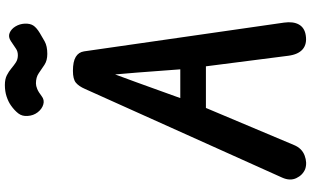

<svg xmlns="http://www.w3.org/2000/svg" viewBox="-276 -1062 1339 828"><g transform="rotate(-90 394.0 -648.5)"><path d="M78 -2.5Q52 -13.5 39.2 -40.8Q26.5 -68 41.5 -101.5L424 -952Q435.5 -978.5 450.8 -991.2Q466 -1004 502 -1004Q542 -1004 562.2 -991.8Q582.5 -979.5 586 -956L710 -93.5Q715.5 -54 701.8 -29.5Q688 -5 655.5 0Q617.5 6 595 -13.2Q572.5 -32.5 567 -75.5L521.5 -430.5H342L182 -50.5Q168 -16.5 136.8 -4.8Q105.5 7 78 -2.5ZM384.5 -541H508.5L494.5 -727.5L486.5 -822L452.5 -729.5ZM575 -1114.5Q546.5 -1114.5 528 -1126.8Q509.5 -1139 492 -1151.2Q474.5 -1163.5 448 -1163.5Q437 -1163.5 423.8 -1158Q410.5 -1152.5 393 -1139Q376.5 -1126 357 -1131.8Q337.5 -1137.5 323.2 -1156Q309 -1174.5 307.5 -1199Q305.5 -1222.5 318.2 -1239.2Q331 -1256 353 -1271.5Q368.5 -1282.5 391 -1290Q413.5 -1297.5 441 -1297.5Q466 -1297.5 482.8 -1289Q499.5 -1280.5 512.5 -1269.5Q525.5 -1258.5 538.5 -1250Q551.5 -1241.5 569.5 -1241.5Q586 -1241.5 597.8 -1249.8Q609.5 -1258 630 -1271.5Q648.5 -1284 665.5 -1277Q682.5 -1270 693.5 -1251.8Q704.5 -1233.5 705.5 -1212Q706.5 -1189 697.5 -1175Q688.5 -1161 664.5 -1146.5Q649 -1137 628.8 -1125.8Q608.5 -1114.5 575 -1114.5Z"/></g></svg>

Font: Edu NSW ACT Hand Pre
Style: Regular
Weight: 400
Designer: Tina and Corey Anderson, Eben Sorkin, Mirko Velimirovic
Foundry: Sorkin Type Co.
Version: Version 2.000